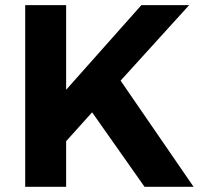

<svg xmlns="http://www.w3.org/2000/svg" viewBox="-20 -720 777 740"><path d="M234.9 0H77.1V-700.2H234.9V-374L524.9 -700.2H709L444.8 -409.2L726.1 0H537.1L335 -287.1L234.9 -175.8Z"/></svg>

Font: Montserrat-SemiBold
Style: Regular
Weight: 600
Designer: Julieta Ulanovsky
Foundry: Julieta Ulanovsky
Version: Version 6.001